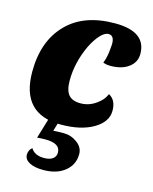

<svg xmlns="http://www.w3.org/2000/svg" viewBox="-118 -608 753 944"><g transform="rotate(15 259.0 -136.0)"><path d="M508 -416Q508 -374 473 -348Q438 -322 381 -322Q357 -322 343 -329Q354 -355 357.5 -387.5Q361 -420 361 -429Q361 -471 332 -471Q312 -471 289.5 -446Q267 -421 248 -382Q206 -292 206 -201Q206 -151 225 -128.5Q244 -106 286 -106Q344 -106 390 -154Q403 -169 410 -186Q448 -166 448 -111Q448 -55 386 -18Q322 20 220 20Q17 20 17 -195Q17 -352 106 -442Q192 -530 350 -530Q508 -530 508 -416ZM192 59Q208 57 245.5 57Q283 57 314 80Q345 103 345 137Q345 191 303.5 224.5Q262 258 194 258Q149 258 123 244Q97 230 97 206Q97 182 115 168Q134 200 182 200Q211 200 226.5 188.5Q242 177 242 157Q242 110 166 110Q146 110 124 112L161 -11H213Z"/></g></svg>

Font: Sansita One
Style: Regular
Weight: 400
Version: Version 1.002